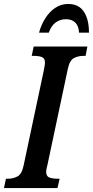

<svg xmlns="http://www.w3.org/2000/svg" viewBox="-38 -949 469 969"><path d="M-18 0 -8 -47H3Q28 -47 50 -58.5Q72 -70 81 -113L184 -598Q189 -624 189 -632Q189 -655 173.5 -661Q158 -667 132 -667H122L132 -714H403L394 -667H383Q356 -667 334.5 -655.5Q313 -644 304 -600L203 -124Q200 -111 197.5 -100Q195 -89 195 -82Q195 -59 211.5 -53Q228 -47 253 -47H263L252 0ZM159 -784Q169 -822 189.5 -855Q210 -888 239.5 -908.5Q269 -929 306 -929Q359 -929 385 -890.5Q411 -852 411 -784H361Q359 -819 341.5 -835.5Q324 -852 295 -852Q266 -852 243.5 -836Q221 -820 208 -784Z"/></svg>

Font: Noto Serif ExtraCondensed SemiBold
Style: Italic
Weight: 600
Width: 2
Italic angle: -12°
Designer: Monotype Design Team
Foundry: Monotype Imaging Inc.
Version: Version 2.013